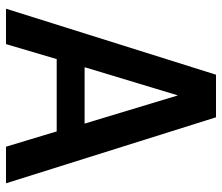

<svg xmlns="http://www.w3.org/2000/svg" viewBox="-70 -670 740 640"><g transform="rotate(90 300.0 -350.0)"><path d="M9 0 229 -700H371L591 0H469L418 -169H177L127 0ZM204 -262H392L298 -573Z"/></g></svg>

Font: Red Hat Mono Medium
Style: Regular
Weight: 500
Monospace: yes
Designer: Pentagram, MCKL
Foundry: Pentagram, MCKL
Version: Version 1.023; ttfautohint (v1.8.3)